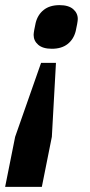

<svg xmlns="http://www.w3.org/2000/svg" viewBox="-27 -555 350 748"><path d="M-7 173 32 -22 133 -310H191L175 -22L136 173ZM175 -365Q140 -365 122 -380.5Q104 -396 104 -419Q104 -425 106.5 -439Q109 -453 112 -466Q120 -498 143.5 -516.5Q167 -535 205 -535Q240 -535 258 -519.5Q276 -504 276 -481Q276 -475 273.5 -461Q271 -447 268 -434Q260 -402 236.5 -383.5Q213 -365 175 -365Z"/></svg>

Font: IBM Plex Sans Cond
Style: Bold Italic
Weight: 700
Width: 3
Italic angle: -11°
Designer: Mike Abbink, Paul van der Laan, Pieter van Rosmalen
Foundry: Bold Monday
Version: Version 1.3